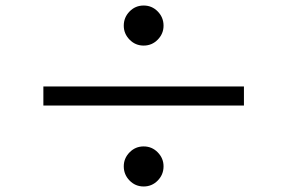

<svg xmlns="http://www.w3.org/2000/svg" viewBox="-20 -723 1040 695"><path d="M428 -630Q428 -660 449 -681.5Q470 -703 500 -703Q530 -703 551 -681.5Q572 -660 572 -630Q572 -601 551 -579.5Q530 -558 500 -558Q470 -558 449 -579.5Q428 -601 428 -630ZM863 -410V-341H137V-410ZM428 -121Q428 -150 449 -171.5Q470 -193 500 -193Q530 -193 551 -171.5Q572 -150 572 -121Q572 -91 551 -69.5Q530 -48 500 -48Q470 -48 449 -69.5Q428 -91 428 -121Z"/></svg>

Font: SpoqaHanSans-Regular
Style: Regular
Weight: 400
Designer: [Spoqa Han Sans] Dong-huui Kim \uAE40 \uB3D9 \uD718  Younghwa Kang \uAC15 \uC601 \uD654  [Noto Sans] Ryoko NISHIZUKA \u8
Foundry: Spoqa (http://www.spoqa-han-sans.com)
Version: Version 2.000